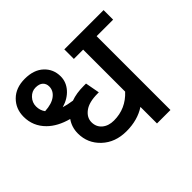

<svg xmlns="http://www.w3.org/2000/svg" viewBox="-167 -872 1056 1056"><g transform="rotate(-45 361.0 -344.0)"><path d="M104.1 -482.8Q158.7 -485.8 187.6 -508.1Q216.4 -530.3 216.4 -562.7Q216.4 -584.9 202 -598.6Q187.6 -612.2 158.7 -612.2Q129.9 -612.2 108.4 -589.5Q87 -566.7 87 -536.4Q87 -506.1 104.1 -482.8ZM491.4 0V-128.9Q429.7 -88 342.8 -88Q255.8 -88 200.2 -140.3Q144.6 -192.6 144.6 -268.5Q144.6 -317 171.4 -354.9Q94.5 -375.6 50.6 -419.6Q-1.5 -471.7 -1.5 -544.5Q-1.5 -606.2 39.7 -647.1Q80.9 -688.1 150.9 -688.1Q220.9 -688.1 260.6 -650.9Q300.3 -613.8 300.3 -557.6Q300.3 -513.7 269.7 -479Q239.1 -444.4 188.1 -429.7Q215.9 -421.1 253.3 -415.6Q295.8 -431.2 351.9 -431.2H370.6L386.2 -347.3H377.1Q309.4 -347.3 275.3 -321.5Q241.2 -295.8 241.2 -259.4Q241.2 -223 267.4 -200.7Q293.7 -178.5 335.7 -178.5Q427.7 -178.5 491.4 -247.7V-574.3H419.1V-648.6H724.5V-574.3H596.1V0Z"/></g></svg>

Font: Khula SemiBold
Style: Regular
Weight: 600
Designer: Erin McLaughlin, Steve Matteson
Version: Version 1.002;PS 1.0;hotconv 1.0.72;makeotf.lib2.5.5900; ttf